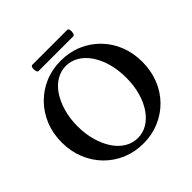

<svg xmlns="http://www.w3.org/2000/svg" viewBox="-201 -947 1129 1129"><g transform="rotate(-45 363.5 -382.0)"><path d="M364 13Q292 13 231 -13Q170 -39 124.5 -85.5Q79 -132 53.5 -195Q28 -258 28 -332Q28 -406 53.5 -468.5Q79 -531 124.5 -577.5Q170 -624 231 -650Q292 -676 364 -676Q436 -676 497 -650Q558 -624 603.5 -577.5Q649 -531 674 -468.5Q699 -406 699 -332Q699 -258 674 -195Q649 -132 603.5 -85.5Q558 -39 497 -13Q436 13 364 13ZM364 -33Q407 -33 444 -55.5Q481 -78 508.5 -119Q536 -160 551 -214.5Q566 -269 566 -333Q566 -397 551 -451.5Q536 -506 508.5 -547Q481 -588 444 -610.5Q407 -633 364 -633Q321 -633 283.5 -610.5Q246 -588 219 -547Q192 -506 176.5 -451.5Q161 -397 161 -333Q161 -269 176.5 -214.5Q192 -160 219 -119Q246 -78 283.5 -55.5Q321 -33 364 -33ZM229 -725Q221 -725 217.5 -738Q214 -751 217 -764Q220 -777 229 -777H519Q528 -777 530.5 -764Q533 -751 529.5 -738Q526 -725 517 -725Z"/></g></svg>

Font: Junicode VF
Style: Regular
Weight: 400
Designer: Peter S. Baker
Version: Version 2.213